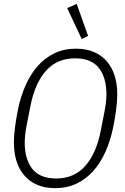

<svg xmlns="http://www.w3.org/2000/svg" viewBox="-20 -962 645 994"><path d="M266 12Q212 12 172 -5.5Q132 -23 105.5 -54Q79 -85 65.5 -128Q52 -171 52 -223Q52 -263 58.5 -309.5Q65 -356 73 -395Q87 -463 112.5 -520.5Q138 -578 175 -620Q212 -662 261.5 -686Q311 -710 373 -710Q427 -710 467 -692.5Q507 -675 533.5 -644Q560 -613 573.5 -570Q587 -527 587 -475Q587 -435 580.5 -388.5Q574 -342 566 -303Q552 -235 526.5 -177.5Q501 -120 464 -78Q427 -36 377.5 -12Q328 12 266 12ZM271 -38Q363 -38 420.5 -102Q478 -166 501 -283L521 -384Q526 -410 528.5 -433Q531 -456 531 -473Q531 -561 491.5 -610.5Q452 -660 368 -660Q276 -660 218.5 -596Q161 -532 138 -415L118 -314Q113 -288 110.5 -265Q108 -242 108 -225Q108 -137 147.5 -87.5Q187 -38 271 -38ZM328 -920 377 -942 436 -776 403 -760Z"/></svg>

Font: IBM Plex Sans Cond Light
Style: Italic
Weight: 300
Width: 3
Italic angle: -11°
Designer: Mike Abbink, Paul van der Laan, Pieter van Rosmalen
Foundry: Bold Monday
Version: Version 1.3